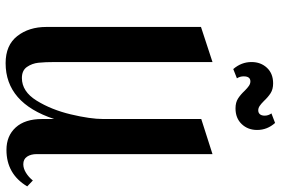

<svg xmlns="http://www.w3.org/2000/svg" viewBox="-178 -812 1000 684"><g transform="rotate(90 322.0 -470.0)"><path d="M529 -101Q529 -80 538 -66.5Q547 -53 565 -53Q580 -53 595.5 -62.5Q611 -72 623 -87L644 -67Q600 7 514 7Q464 7 434 -26Q404 -59 404 -120V-163Q347 10 205 10Q141 10 108.5 -31.5Q76 -73 76 -135V-686L201 -727V-167Q201 -130 203.5 -107Q206 -84 218.5 -66Q231 -48 258 -48Q306 -48 338.5 -100.5Q371 -153 387.5 -222.5Q404 -292 404 -338V-687L529 -727ZM443 -886Q443 -853 422 -831Q401 -809 366 -809Q345 -809 331 -818Q317 -827 303 -842Q293 -852 285.5 -857Q278 -862 270 -862Q252 -862 252 -838Q252 -825 259 -814L226 -801Q201 -830 201 -866Q201 -899 221.5 -921Q242 -943 277 -943Q298 -943 312 -934Q326 -925 340 -910Q350 -900 357.5 -895Q365 -890 373 -890Q382 -890 387 -896Q392 -902 392 -913Q392 -926 384 -937L418 -950Q443 -922 443 -886Z"/></g></svg>

Font: Amita
Style: Bold
Weight: 700
Designer: Eduardo Rodriguez Tunni, Modular Infotech, Brian J. Bonislawsky
Foundry: Eduardo Rodriguez Tunni, Modular Infotech, Brian J. Bonislawsky
Version: Version 1.003